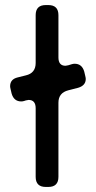

<svg xmlns="http://www.w3.org/2000/svg" viewBox="-20 -730 379 759"><path d="M121 -31Q121 9 161 9H171Q211 9 211 -31V-324Q211 -363 250 -373L289 -383Q319 -392 319 -418Q319 -420 318.5 -423Q318 -426 317 -430L313 -447Q304 -478 275 -478Q272 -478 269 -477.5Q266 -477 263 -476L250 -472Q242 -470 239 -470Q211 -470 211 -503V-670Q211 -710 171 -710H161Q121 -710 121 -670V-481Q121 -441 82 -432L50 -424Q20 -417 20 -389Q20 -387 20.5 -384Q21 -381 22 -377L26 -360Q35 -329 64 -329Q67 -329 70 -329.5Q73 -330 76 -331L82 -333Q90 -335 93 -335Q121 -335 121 -302Z"/></svg>

Font: WDXL Lubrifont TC
Style: Regular
Weight: 400
Designer: [WDXL Lubrifont] Copyright 2020-2022 (c) NightFurySL2001, Skr-ZERO; [ZCOOL QingKe HuangYou] Copyright 2018-2022 (c) The 
Version: Version 2.001;hotconv 1.1.1;makeotfexe 2.6.0